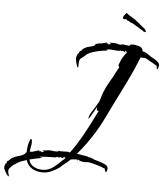

<svg xmlns="http://www.w3.org/2000/svg" viewBox="-168 -1010 1041 1198"><g transform="rotate(5 352.5 -411.0)"><path d="M-69 129Q-73 129 -81 118Q-89 107 -95 94.5Q-101 82 -101 78Q-101 74 -100.5 70Q-100 66 -99 62Q-97 58 -96 54.5Q-95 51 -94 47V51Q-87 49 -87 43V41L-93 45Q-89 41 -87 38Q-84 33 -80 32Q-77 32 -73 28Q-69 24 -67 22L-72 24L-53 10L-52 11Q-40 3 -24 -1Q-8 -5 6 -11Q20 -17 26 -28V-31L30 -29Q30 -49 33.5 -70.5Q37 -92 45 -109Q45 -115 52 -115Q55 -115 56 -108.5Q57 -102 57 -100Q58 -84 54 -69Q52 -61 51 -52.5Q50 -44 49 -35Q52 -36 54.5 -36.5Q57 -37 60 -37V-35L106 -49V-47Q108 -46 109 -47H112L110 -46Q109 -46 108 -45.5Q107 -45 105 -44H124L119 -39H120Q128 -39 136 -44L134 -46L141 -48L127 -50L130 -52H144Q148 -52 151.5 -52.5Q155 -53 159 -54Q160 -55 165 -55H170Q175 -55 186.5 -54Q198 -53 202 -51V-52H213Q224 -52 227 -51L228 -52Q226 -54 219.5 -55Q213 -56 215 -56H237V-55L289 -56L290 -54Q291 -53 300 -53Q305 -61 311 -69Q317 -77 322 -84Q327 -92 332 -99.5Q337 -107 342 -115Q374 -166 401.5 -219.5Q429 -273 456 -327H453Q443 -327 443 -336Q443 -338 443.5 -341.5Q444 -345 445 -349L439 -343Q439 -342 433 -331.5Q427 -321 419 -307Q411 -293 404.5 -282.5Q398 -272 397 -272V-274Q396 -274 396 -276Q396 -290 409.5 -312Q423 -334 438.5 -358Q454 -382 459 -400L465 -420Q467 -425 468.5 -430.5Q470 -436 472 -441Q484 -472 500.5 -501.5Q517 -531 534 -560Q537 -570 548 -587.5Q559 -605 559 -613Q559 -615 557 -615Q554 -614 554 -619Q554 -626 560 -639Q567 -654 568 -659Q572 -666 576 -672.5Q580 -679 584 -685L600 -707L592 -712L594 -714L590 -716L589 -714L591 -713H588L586 -712Q586 -710 587 -710Q588 -710 589 -709V-705L588 -704Q585 -707 581.5 -709Q578 -711 574 -713Q570 -713 568 -710L558 -713V-717Q556 -711 551 -711Q543 -711 534 -711.5Q525 -712 517 -713Q508 -714 499 -714.5Q490 -715 482 -715H475Q473 -714 468 -714L466 -713V-712L467 -713H477Q482 -713 484 -712L471 -707L474 -706Q447 -704 418 -697.5Q389 -691 363 -680L364 -679L352 -672L354 -676Q339 -660 329.5 -653.5Q320 -647 314.5 -642Q309 -637 307 -627Q305 -617 305 -594V-590Q305 -586 303 -586Q299 -586 295 -597.5Q291 -609 288.5 -622Q286 -635 286 -638Q285 -647 289 -657Q291 -661 292 -664Q293 -667 294 -670Q296 -671 299 -673.5Q302 -676 302 -678L301 -679L297 -676Q300 -679 303 -682Q306 -685 308 -689H310Q312 -689 315.5 -692.5Q319 -696 320 -698L317 -696H316L333 -710V-709Q345 -717 360 -720Q375 -723 387 -727.5Q399 -732 402 -744L405 -742Q413 -742 417 -745Q422 -748 429 -748H431L430 -746L469 -756V-754H473L467 -751L482 -749L478 -746L480 -745Q482 -745 486 -746.5Q490 -748 492 -749L491 -751Q492 -751 493 -751.5Q494 -752 496 -753L486 -755L488 -757H515Q520 -757 530.5 -755.5Q541 -754 545 -750V-751Q558 -751 566 -747L567 -748L557 -755Q564 -754 571 -753Q578 -752 585 -751L612 -748Q613 -754 618 -756Q623 -758 628 -758Q649 -758 672 -751Q695 -744 696 -721Q711 -718 720 -713Q729 -708 741 -699Q752 -690 765 -684Q779 -677 789 -669Q796 -664 801 -657.5Q806 -651 806 -643Q806 -639 803 -628Q800 -617 795 -617Q793 -617 792.5 -628.5Q792 -640 788 -642L786 -641Q783 -644 771 -650.5Q759 -657 747.5 -663.5Q736 -670 732 -673Q718 -681 710 -681Q706 -680 700 -680.5Q694 -681 687 -682Q656 -603 618 -526L542 -373L497 -281Q486 -258 473.5 -235.5Q461 -213 447 -190Q429 -161 401.5 -122Q374 -83 343 -48Q351 -47 360 -46Q369 -45 378 -43L412 -37V-36Q417 -33 424 -33L437 -30Q441 -28 444 -26.5Q447 -25 451 -23Q465 -18 486.5 -12Q508 -6 525 3Q542 12 542 26Q543 30 540 39.5Q537 49 533 49Q529 49 526.5 37.5Q524 26 520 26L517 27Q511 22 490 15.5Q469 9 447.5 3.5Q426 -2 418 -2Q415 -2 412 -2Q409 -2 406 -1H394Q381 -1 371 -4.5Q361 -8 350 -15V-14L353 -10L349 -7L348 -8L349 -10L347 -12Q346 -13 339 -13Q333 -13 330 -12H320L317 -9H316L310 -11Q299 0 287.5 9.5Q276 19 265 27Q262 29 253 37.5Q244 46 242 48Q219 63 194.5 74.5Q170 86 140 86Q101 86 73.5 69Q46 52 35 18Q23 22 11.5 25.5Q0 29 -11 35L-25 43L-21 39Q-17 35 -25 42Q-33 49 -38 51Q-46 55 -54 63L-46 57Q-56 65 -65.5 75.5Q-75 86 -74 100L-71 113Q-68 119 -68 126V128Q-69 128 -69 129ZM294 -670Q295 -672 295 -673Q295 -674 296 -675V-673ZM138 70Q174 70 205 47Q236 24 259 -1Q261 -1 266 -6Q268 -8 270.5 -11Q273 -14 275 -17L266 -20L268 -22L264 -23L262 -21L265 -20H258Q258 -17 263 -17V-13L262 -12Q261 -14 253 -15Q247 -16 244 -19Q239 -18 236 -15L224 -18L223 -20Q217 -14 213 -14Q209 -14 194 -14Q179 -14 160.5 -13Q142 -12 127.5 -11Q113 -10 110 -8V-7L111 -8H120Q123 -9 129 -9Q130 -9 131 -8H132L117 -3L121 -2Q104 1 86.5 4.5Q69 8 51 13Q58 43 83 56.5Q108 70 138 70ZM702 -841Q700 -842 697.5 -842.5Q695 -843 692 -844Q688 -846 683 -850.5Q678 -855 673 -856Q673 -856 672.5 -856Q672 -856 672 -857Q668 -859 657.5 -866.5Q647 -874 643 -874Q643 -874 643 -875Q643 -876 642 -876V-877Q636 -877 632 -881Q628 -885 623 -887Q619 -890 614.5 -891Q610 -892 605 -894Q601 -896 598.5 -898.5Q596 -901 592 -902Q591 -903 589 -902.5Q587 -902 585 -904Q578 -912 572.5 -911.5Q567 -911 563 -911Q559 -911 557 -915Q555 -919 556 -919Q556 -919 557.5 -926.5Q559 -934 566 -938Q569 -941 571 -946.5Q573 -952 578 -950Q580 -949 580.5 -948Q581 -947 582 -946L594 -937Q617 -925 637 -910Q657 -895 676 -878Q683 -872 690 -867Q697 -862 702 -855L706 -845Q705 -845 703.5 -842.5Q702 -840 702 -841Z"/></g></svg>

Font: Water Brush
Style: Regular
Weight: 400
Designer: Robert E. Leuschke
Foundry: Robert E. Leuschke
Version: Version 1.010; ttfautohint (v1.8.4.7-5d5b)